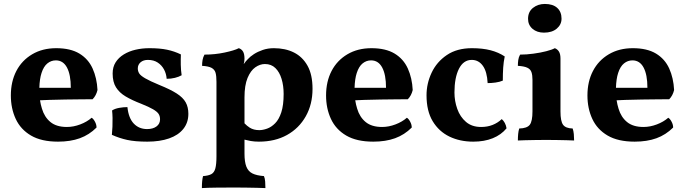

<svg xmlns="http://www.w3.org/2000/svg" viewBox="-20 -712 3485 977"><path d="M180.2 -265.1H340.3Q340.3 -332 320.8 -368.4Q301.3 -404.8 264.2 -404.8Q240.2 -404.8 221.2 -389.4Q202.1 -374 191.4 -340.8Q181.6 -311 180.2 -265.1ZM183.6 -201.7Q187 -179.7 193.4 -159.2Q206.1 -116.2 236.6 -91.1Q267.1 -65.9 320.3 -65.9Q354 -65.9 388.2 -78.9Q422.4 -91.8 446.3 -112.8Q455.1 -107.9 463.1 -93Q471.2 -78.1 471.2 -63Q434.1 -25.9 386.2 -8.5Q338.4 8.8 275.4 8.8Q190.9 8.8 137.9 -22.2Q85 -53.2 60.1 -106.7Q35.2 -160.2 35.2 -226.1Q35.2 -296.9 63.2 -350.8Q91.3 -404.8 143.8 -435.8Q196.3 -466.8 266.1 -466.8Q338.4 -466.8 383.8 -439.5Q429.2 -412.1 451.2 -363.5Q473.1 -314.9 476.1 -253.9Q469.2 -225.1 451.2 -207Q426.3 -207 390.1 -206.5Q354 -206.1 312.5 -205.6Q271 -205.1 228.5 -203.6Q205.6 -202.6 183.6 -201.7Z M900.4 -435.1Q899.4 -410.2 899.9 -382.6Q900.4 -355 904.3 -329.1Q890.1 -320.8 870.1 -315.9Q850.1 -311 828.1 -311Q826.2 -336.9 814.7 -358.4Q803.2 -379.9 782.7 -393.6Q762.2 -407.2 732.4 -407.2Q709.5 -407.2 695.3 -395Q681.2 -382.8 681.2 -363.8Q681.2 -350.1 688.2 -338.6Q695.3 -327.1 718.8 -313.5Q742.2 -299.8 790.5 -279.8Q847.2 -256.8 879.2 -236.3Q911.1 -215.8 924.8 -191.4Q938.5 -167 938.5 -132.8Q938.5 -87.9 912.8 -55.9Q887.2 -23.9 840.3 -7.6Q793.5 8.8 729.5 8.8Q667.5 8.8 627.4 0Q587.4 -8.8 549.3 -25.9Q551.3 -44.9 552.2 -67.4Q553.2 -89.8 552.7 -111.8Q552.2 -133.8 550.3 -149.9Q564.5 -159.2 586.4 -163.1Q608.4 -167 628.4 -167Q634.3 -110.8 660.9 -83Q687.5 -55.2 728.5 -55.2Q758.3 -55.2 776.4 -68.6Q794.4 -82 794.4 -105Q794.4 -121.1 786.9 -132.6Q779.3 -144 758.8 -156Q738.3 -168 698.2 -184.1Q651.4 -202.1 619.4 -221.2Q587.4 -240.2 570.3 -267.6Q553.2 -294.9 553.2 -337.9Q553.2 -371.1 568.4 -395Q583.5 -418.9 609.9 -435.1Q636.2 -451.2 669.7 -459Q703.1 -466.8 740.2 -466.8Q793.5 -466.8 830.3 -459Q867.2 -451.2 900.4 -435.1Z M1220.2 -385.7Q1231.4 -401.9 1241.2 -411.1Q1252.4 -423.8 1272 -436.5Q1291.5 -449.2 1317.4 -458Q1343.3 -466.8 1373.5 -466.8Q1432.1 -466.8 1475.8 -444.8Q1519.5 -422.9 1544.9 -377.4Q1570.3 -332 1570.3 -259.8Q1570.3 -181.2 1535.9 -120.1Q1501.5 -59.1 1440.4 -25.1Q1379.4 8.8 1297.4 8.8Q1274.4 8.8 1255.4 5.4Q1240.7 2.9 1224.1 -1.5V68.8Q1224.1 111.8 1233.6 136Q1243.2 160.2 1264.6 170.7Q1286.1 181.2 1323.2 184.1Q1328.1 195.8 1329.3 211.9Q1330.6 228 1330.6 245.1Q1313.5 244.1 1287.8 243.7Q1262.2 243.2 1233.2 242.7Q1204.1 242.2 1176.3 242.2Q1131.3 242.2 1083.3 242.7Q1035.2 243.2 1007.3 245.1Q1007.3 224.1 1008.8 209.5Q1010.3 194.8 1013.2 184.1Q1040.5 182.1 1055.4 174.1Q1070.3 166 1075.9 144.5Q1081.5 123 1081.5 84V-295.9Q1081.5 -325.2 1076.9 -341.6Q1072.3 -357.9 1056.9 -366.5Q1041.5 -375 1008.3 -377Q1008.3 -392.1 1010.7 -406.5Q1013.2 -420.9 1020.5 -434.1Q1073.2 -434.1 1122.8 -444.6Q1172.4 -455.1 1195.3 -466.8Q1209.5 -461.9 1216.8 -449.5Q1224.1 -437 1224.1 -413.1Q1224.1 -400.4 1220.2 -385.7ZM1224.1 -84.5Q1236.8 -71.3 1250.5 -62.5Q1270.5 -49.8 1299.3 -49.8Q1317.4 -49.8 1338.9 -57.4Q1360.4 -64.9 1379.9 -84.5Q1399.4 -104 1411.4 -140.4Q1423.3 -176.8 1423.3 -233.9Q1423.3 -275.9 1412.8 -310.5Q1402.3 -345.2 1381.3 -365.7Q1360.4 -386.2 1328.1 -386.2Q1303.2 -386.2 1279.3 -369.6Q1255.4 -353 1239.7 -315.4Q1224.1 -277.8 1224.1 -216.3Z M1784.2 -265.1H1944.3Q1944.3 -332 1924.8 -368.4Q1905.3 -404.8 1868.2 -404.8Q1844.2 -404.8 1825.2 -389.4Q1806.2 -374 1795.4 -340.8Q1785.6 -311 1784.2 -265.1ZM1787.6 -201.7Q1791 -179.7 1797.4 -159.2Q1810.1 -116.2 1840.6 -91.1Q1871.1 -65.9 1924.3 -65.9Q1958 -65.9 1992.2 -78.9Q2026.4 -91.8 2050.3 -112.8Q2059.1 -107.9 2067.1 -93Q2075.2 -78.1 2075.2 -63Q2038.1 -25.9 1990.2 -8.5Q1942.4 8.8 1879.4 8.8Q1794.9 8.8 1741.9 -22.2Q1689 -53.2 1664.1 -106.7Q1639.2 -160.2 1639.2 -226.1Q1639.2 -296.9 1667.2 -350.8Q1695.3 -404.8 1747.8 -435.8Q1800.3 -466.8 1870.1 -466.8Q1942.4 -466.8 1987.8 -439.5Q2033.2 -412.1 2055.2 -363.5Q2077.1 -314.9 2080.1 -253.9Q2073.2 -225.1 2055.2 -207Q2030.3 -207 1994.1 -206.5Q1958 -206.1 1916.5 -205.6Q1875 -205.1 1832.5 -203.6Q1809.6 -202.6 1787.6 -201.7Z M2557.6 -59.1Q2530.3 -25.9 2487.3 -8.5Q2444.3 8.8 2388.2 8.8Q2320.3 8.8 2266.8 -17.1Q2213.4 -43 2181.9 -95Q2150.4 -147 2150.4 -227.1Q2150.4 -287.1 2176.3 -342Q2202.1 -397 2253.7 -431.9Q2305.2 -466.8 2381.3 -466.8Q2435.5 -466.8 2476.1 -456.3Q2516.6 -445.8 2548.3 -424.8Q2542.5 -397 2540.5 -367.4Q2538.6 -337.9 2538.6 -301.8Q2522.5 -294.9 2501.5 -292Q2480.5 -289.1 2461.4 -289.1Q2458.5 -347.2 2437 -377.2Q2415.5 -407.2 2380.4 -407.2Q2338.4 -407.2 2315.4 -362.1Q2292.5 -316.9 2292.5 -241.2Q2292.5 -198.2 2306.9 -157.7Q2321.3 -117.2 2351.3 -91.6Q2381.3 -65.9 2428.2 -65.9Q2460.4 -65.9 2486.8 -76.4Q2513.2 -86.9 2533.2 -106Q2542.5 -98.1 2548.8 -86.2Q2555.2 -74.2 2557.6 -59.1Z M2615.2 2.9Q2615.2 -15.1 2616.7 -30.5Q2618.2 -45.9 2622.1 -58.1Q2662.1 -59.1 2675.8 -77.1Q2689.5 -95.2 2689.5 -145V-306.2Q2689.5 -330.1 2684.3 -345Q2679.2 -359.9 2663.3 -367.4Q2647.5 -375 2615.2 -377Q2615.2 -392.1 2617.2 -406.5Q2619.1 -420.9 2626.5 -434.1Q2659.2 -434.1 2694.8 -439Q2730.5 -443.8 2759.8 -451.4Q2789.1 -459 2803.2 -466.8Q2816.4 -461.9 2824.2 -449.5Q2832 -437 2832 -414.1V-145Q2832 -95.2 2845.2 -77.1Q2858.4 -59.1 2894 -58.1Q2898.4 -45.9 2899.9 -29.5Q2901.4 -13.2 2901.4 2.9Q2886.2 2 2863.3 1.5Q2840.3 1 2813.2 0.5Q2786.1 0 2759.3 0Q2732.4 0 2704.3 0.5Q2676.3 1 2653.3 1.5Q2630.4 2 2615.2 2.9ZM2748 -545.9Q2712.4 -545.9 2689.7 -565.4Q2667 -585 2667 -616.2Q2667 -651.9 2692.1 -671.9Q2717.3 -691.9 2752.4 -691.9Q2793.5 -691.9 2815.4 -671.9Q2837.4 -651.9 2837.4 -617.2Q2837.4 -586.9 2813.2 -566.4Q2789.1 -545.9 2748 -545.9Z M3114.3 -265.1H3274.4Q3274.4 -332 3254.9 -368.4Q3235.4 -404.8 3198.2 -404.8Q3174.3 -404.8 3155.3 -389.4Q3136.2 -374 3125.5 -340.8Q3115.7 -311 3114.3 -265.1ZM3117.7 -201.7Q3121.1 -179.7 3127.4 -159.2Q3140.1 -116.2 3170.7 -91.1Q3201.2 -65.9 3254.4 -65.9Q3288.1 -65.9 3322.3 -78.9Q3356.4 -91.8 3380.4 -112.8Q3389.2 -107.9 3397.2 -93Q3405.3 -78.1 3405.3 -63Q3368.2 -25.9 3320.3 -8.5Q3272.5 8.8 3209.5 8.8Q3125 8.8 3072 -22.2Q3019 -53.2 2994.1 -106.7Q2969.2 -160.2 2969.2 -226.1Q2969.2 -296.9 2997.3 -350.8Q3025.4 -404.8 3077.9 -435.8Q3130.4 -466.8 3200.2 -466.8Q3272.5 -466.8 3317.9 -439.5Q3363.3 -412.1 3385.3 -363.5Q3407.2 -314.9 3410.2 -253.9Q3403.3 -225.1 3385.3 -207Q3360.4 -207 3324.2 -206.5Q3288.1 -206.1 3246.6 -205.6Q3205.1 -205.1 3162.6 -203.6Q3139.6 -202.6 3117.7 -201.7Z"/></svg>

Font: Abu Sayed
Style: Regular
Weight: 400
Designer: Jayed Ahsan Saad
Foundry: Codepotro
Version: Codepotro Abu Sayed;Version 0.800